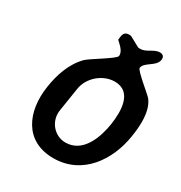

<svg xmlns="http://www.w3.org/2000/svg" viewBox="-202 -1025 1109 1176"><g transform="rotate(30 352.5 -437.0)"><path d="M95 -353C66 -165 140 7 345 7C550 7 667 -168 695 -350C708 -431 715 -536 666 -600C653 -618 524 -719 527 -737C534 -782 610 -794 618 -845C622 -868 610 -881 588 -881C546 -881 514 -839 472 -839C468 -839 457 -840 457 -840L383 -880C382 -880 374 -881 371 -881C342 -881 333 -867 329 -840C329 -837 327 -823 327 -820C343 -804 387 -772 381 -736C378 -715 234 -633 207 -607C138 -538 108 -440 95 -353ZM438 -588C563 -588 563 -448 548 -350C533 -253 486 -113 361 -113C282 -113 221 -186 234 -267L260 -433C273 -520 355 -588 438 -588Z"/></g></svg>

Font: Asimov Print
Style: Regular
Weight: 500
Designer: Google
Version: Version 2.000980: 2014